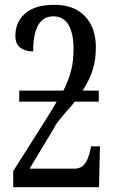

<svg xmlns="http://www.w3.org/2000/svg" viewBox="-20 -779 476 799"><path d="M35 -67 163 -269Q193 -316 216 -356H60V-402H244Q267 -449 276.5 -487.5Q286 -526 286 -576Q286 -640 265 -675.5Q244 -711 202 -711Q118 -711 118 -565Q86 -565 65 -580Q44 -595 44 -630Q44 -688 85 -723.5Q126 -759 207 -759Q288 -759 333.5 -711.5Q379 -664 379 -581Q379 -531 366 -489Q353 -447 324 -402H391V-356H291Q278 -338 259 -318Q255 -313 242 -298Q229 -283 219 -269.5Q209 -256 203 -243L103 -77H288Q318 -77 333 -97.5Q348 -118 355 -152L359 -170H396L392 0H35Z"/></svg>

Font: Noto Serif Cond
Style: Regular
Weight: 400
Width: 3
Designer: Monotype Design Team
Foundry: Monotype Imaging Inc.
Version: Version 1.001